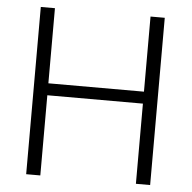

<svg xmlns="http://www.w3.org/2000/svg" viewBox="-51 -762 811 813"><g transform="rotate(5 354.0 -355.5)"><path d="M89.8 0ZM616.7 0H556.2V-340.8H149.9V0H89.8V-710.9H149.9V-391.6H556.2V-710.9H616.7Z"/></g></svg>

Font: Roboto Light
Style: Regular
Weight: 300
Designer: Google
Version: Version 2.134; 2016; ttfautohint (v1.6)